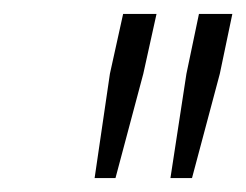

<svg xmlns="http://www.w3.org/2000/svg" viewBox="-20 -708 354 276"><path d="M225 -452 248 -602 266 -688H314L296 -602L256 -452ZM116 -452 138 -602 157 -688H205L186 -602L146 -452Z"/></svg>

Font: Saira ExtraLight
Style: Italic
Weight: 200
Italic angle: -12°
Designer: Hector Gatti with collaboration of the Omnibus-Type team
Foundry: Omnibus-Type
Version: Version 1.100; ttfautohint (v1.8.3)